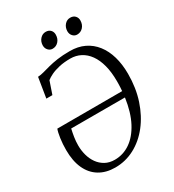

<svg xmlns="http://www.w3.org/2000/svg" viewBox="-220 -1050 1071 1183"><g transform="rotate(-30 315.5 -458.5)"><path d="M91 -569.5 114 -711.5Q134.5 -712.5 157 -718.8Q179.5 -725 207.5 -732.5Q235.5 -740 273.2 -745.5Q311 -751 362.5 -751Q420 -751 464.8 -729.5Q509.5 -708 540.5 -668.2Q571.5 -628.5 587.5 -573.2Q603.5 -518 603.5 -450.5Q603.5 -350 575.5 -265.8Q547.5 -181.5 498.5 -119.2Q449.5 -57 385.2 -23Q321 11 248 11Q182.5 11 135.2 -17.8Q88 -46.5 63 -101.2Q38 -156 38 -234Q38 -277 43.5 -315.8Q49 -354.5 57 -375.5L518.5 -376Q519.5 -387 520.2 -398.2Q521 -409.5 521.2 -421.2Q521.5 -433 521.5 -445Q521.5 -509.5 508.5 -558.8Q495.5 -608 471.5 -641.5Q447.5 -675 414.5 -692.2Q381.5 -709.5 341.5 -709.5Q297 -709.5 262 -701.5Q227 -693.5 202.8 -681.8Q178.5 -670 164.5 -658.5L134 -569.5ZM514 -333.5H131.5Q125.5 -307.5 121 -279Q116.5 -250.5 116.5 -221Q116.5 -185 125.8 -151.2Q135 -117.5 154 -90.8Q173 -64 201.8 -48Q230.5 -32 269 -32Q329 -32 379.2 -66.5Q429.5 -101 464.8 -168Q500 -235 514 -333.5ZM279 -816Q261 -816 248 -830Q235 -844 235.5 -865.5Q236.5 -892 253 -910Q269.5 -928 292.5 -928Q314.5 -928 326.8 -914.5Q339 -901 338.5 -881.5Q338 -853 321 -834.5Q304 -816 279 -816ZM453.5 -816Q435.5 -816 422.8 -830Q410 -844 410.5 -865.5Q411.5 -892 427.5 -910Q443.5 -928 467 -928Q489 -928 501.5 -914.5Q514 -901 513.5 -881.5Q513 -853 496 -834.5Q479 -816 453.5 -816Z"/></g></svg>

Font: Merriweather 36pt Light
Style: Italic
Weight: 300
Italic angle: -7.8°
Version: Version 2.101